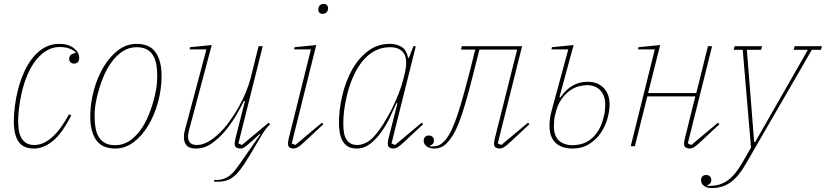

<svg xmlns="http://www.w3.org/2000/svg" viewBox="-20 -740 4181 972"><path d="M152 12Q98 12 74 -22.5Q50 -57 50 -127Q50 -162 55.5 -205Q61 -248 72.5 -291.5Q84 -335 102.5 -376Q121 -417 146.5 -448.5Q172 -480 205 -499Q238 -518 280 -518Q326 -518 353.5 -496.5Q381 -475 381 -446Q381 -432 373.5 -425Q366 -418 355 -418Q344 -418 337 -424.5Q330 -431 330 -442Q330 -455 339.5 -462.5Q349 -470 363 -472V-475Q352 -486 331.5 -494Q311 -502 280 -502Q250 -502 221 -486.5Q192 -471 166.5 -441Q141 -411 121 -366Q101 -321 88 -262Q87 -257 84.5 -244Q82 -231 79 -212.5Q76 -194 74 -172Q72 -150 72 -127Q72 -104 75 -82.5Q78 -61 87 -44Q96 -27 112 -16.5Q128 -6 154 -6Q200 -6 244.5 -46Q289 -86 329 -161L341 -156Q294 -64 247 -26Q200 12 152 12Z M564 -5Q602 -5 633.5 -25.5Q665 -46 690 -80Q715 -114 733 -158.5Q751 -203 763 -252Q772 -290 774 -312.5Q776 -335 776 -357Q776 -389 771 -415.5Q766 -442 754 -461Q742 -480 722 -490.5Q702 -501 671 -501Q633 -501 601.5 -480.5Q570 -460 545 -426Q520 -392 502 -347.5Q484 -303 472 -254Q463 -216 461 -193.5Q459 -171 459 -149Q459 -117 464 -90.5Q469 -64 481 -45Q493 -26 513 -15.5Q533 -5 564 -5ZM564 12Q496 12 466.5 -31.5Q437 -75 437 -149Q437 -217 455 -283Q473 -349 504.5 -401.5Q536 -454 578.5 -486Q621 -518 671 -518Q739 -518 768.5 -474Q798 -430 798 -357Q798 -289 780 -223Q762 -157 730.5 -104.5Q699 -52 656 -20Q613 12 564 12Z M1081 180Q1077 180 1073 180Q1069 180 1064 179V171H1075Q1097 171 1113.5 165Q1130 159 1144 148Q1158 137 1170.5 121Q1183 105 1197 85L1298 -60L1295 -62L1258 -28Q1232 -5 1220.5 3.5Q1209 12 1196 12Q1188 12 1178 7.5Q1168 3 1168 -13Q1168 -23 1173 -43L1220 -228L1215 -229Q1199 -196 1174.5 -154.5Q1150 -113 1119 -76Q1088 -39 1051 -13.5Q1014 12 972 12Q938 12 924.5 -4Q911 -20 911 -45Q911 -53 912 -62Q913 -71 916 -81L1025 -490H940L942 -501L1052 -512L937 -81Q934 -71 933 -63Q932 -55 932 -48Q932 -6 977 -6Q1004 -6 1032 -21.5Q1060 -37 1087.5 -63Q1115 -89 1140 -123Q1165 -157 1186.5 -195Q1208 -233 1224 -271.5Q1240 -310 1249 -345L1289 -506H1310L1187 -14L1205 -6L1340 -119L1347 -111Q1325 -89 1309 -62.5Q1293 -36 1270 3Q1238 58 1216.5 90.5Q1195 123 1176 142Q1155 163 1133 171.5Q1111 180 1081 180Z M1465 12Q1457 12 1447.5 7.5Q1438 3 1438 -13Q1438 -24 1442 -40L1554 -490H1469L1471 -501L1581 -512L1457 -14L1475 -6L1610 -119L1617 -111L1528 -28Q1502 -3 1489 4.5Q1476 12 1465 12ZM1613 -670Q1602 -670 1596.5 -676.5Q1591 -683 1591 -691Q1591 -701 1596 -709Q1603 -720 1619 -720Q1630 -720 1635.5 -713.5Q1641 -707 1641 -699Q1641 -695 1640 -690.5Q1639 -686 1636 -681Q1629 -670 1613 -670Z M1786 12Q1759 12 1741.5 1.5Q1724 -9 1714 -27Q1704 -45 1700 -68.5Q1696 -92 1696 -117Q1696 -184 1712.5 -255Q1729 -326 1761 -384.5Q1793 -443 1841.5 -480.5Q1890 -518 1954 -518Q1987 -518 2012.5 -503Q2038 -488 2046 -447H2050L2073 -506H2085L1962 -14L1980 -6L2115 -119L2122 -111L2033 -28Q2007 -3 1994.5 4.5Q1982 12 1971 12Q1963 12 1953 7.5Q1943 3 1943 -13Q1943 -24 1947 -40L1992 -217L1987 -218Q1973 -186 1954 -146Q1935 -106 1910 -71Q1885 -36 1854 -12Q1823 12 1786 12ZM1790 -6Q1807 -6 1830 -16Q1853 -26 1875 -51Q1899 -78 1921.5 -114Q1944 -150 1963.5 -188.5Q1983 -227 1998 -265.5Q2013 -304 2021 -336L2027 -360Q2046 -434 2026 -467.5Q2006 -501 1955 -501Q1913 -501 1878.5 -483Q1844 -465 1817 -432.5Q1790 -400 1770 -356Q1750 -312 1737 -260Q1726 -213 1722 -179.5Q1718 -146 1718 -117Q1718 -94 1720.5 -74Q1723 -54 1731 -39Q1739 -24 1753 -15Q1767 -6 1790 -6Z M2178 12Q2155 12 2140 1Q2125 -10 2125 -28Q2125 -39 2131.5 -46.5Q2138 -54 2151 -54Q2164 -54 2170.5 -46.5Q2177 -39 2177 -28Q2177 -9 2156 -2V1H2168Q2188 1 2201 -4.5Q2214 -10 2228 -24Q2241 -37 2253.5 -58Q2266 -79 2281 -117Q2296 -155 2313.5 -214Q2331 -273 2354 -362L2386 -489H2314L2318 -506H2623L2500 -14L2518 -6L2653 -119L2660 -111L2571 -28Q2545 -3 2532.5 4.5Q2520 12 2509 12Q2501 12 2491 7.5Q2481 3 2481 -12Q2481 -23 2486 -43L2598 -489H2407L2375 -362Q2353 -275 2335.5 -215.5Q2318 -156 2302.5 -117Q2287 -78 2272 -54Q2257 -30 2241 -14Q2227 0 2211 6Q2195 12 2178 12Z M2878 12Q2858 12 2837.5 7Q2817 2 2800 -10.5Q2783 -23 2772.5 -45.5Q2762 -68 2762 -103Q2762 -120 2764 -138.5Q2766 -157 2773 -181L2857 -490H2772L2774 -501L2884 -512L2812 -248L2817 -247Q2847 -289 2880.5 -307.5Q2914 -326 2955 -326Q3006 -326 3036 -295Q3066 -264 3066 -211Q3066 -178 3055 -139Q3044 -100 3021 -66.5Q2998 -33 2962.5 -10.5Q2927 12 2878 12ZM2879 -5Q2897 -5 2919.5 -10Q2942 -15 2964.5 -30.5Q2987 -46 3006 -74Q3025 -102 3036 -147Q3041 -165 3042.5 -181.5Q3044 -198 3044 -211Q3044 -256 3019 -282.5Q2994 -309 2951 -309Q2932 -309 2908.5 -302.5Q2885 -296 2862.5 -279.5Q2840 -263 2821 -235.5Q2802 -208 2792 -165Q2787 -147 2785.5 -131.5Q2784 -116 2784 -103Q2784 -52 2809.5 -28.5Q2835 -5 2879 -5Z M3471 12Q3463 12 3453 7.5Q3443 3 3443 -13Q3443 -23 3448 -43L3500 -252H3257L3194 0H3173L3295 -490H3210L3212 -501L3322 -512L3261 -269H3505L3564 -506H3585L3462 -14L3480 -6L3615 -119L3622 -111L3533 -28Q3507 -3 3494.5 4.5Q3482 12 3471 12Z M3584 212Q3559 212 3544 201Q3529 190 3529 172Q3529 161 3535.5 153.5Q3542 146 3555 146Q3568 146 3574.5 153.5Q3581 161 3581 172Q3581 191 3560 198V201H3572Q3626 201 3664.5 173Q3703 145 3739 82L3782 7L3740 -488H3694L3699 -506H3838L3833 -488H3761L3798 -21H3803L4070 -488H3998L4003 -506H4141L4136 -488H4090L3755 91Q3719 154 3678.5 183Q3638 212 3584 212Z"/></svg>

Font: IBM Plex Serif Thin
Style: Italic
Weight: 100
Italic angle: -14°
Designer: Mike Abbink, Paul van der Laan, Pieter van Rosmalen
Foundry: Bold Monday
Version: Version 3.001